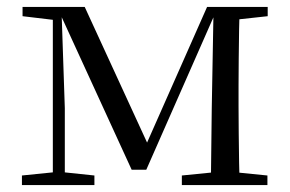

<svg xmlns="http://www.w3.org/2000/svg" viewBox="-20 -536 839 556"><path d="M361.3 -44.4 152.3 -500.2H146.6V-516H225.3L415.9 -101.4H396.3L579.7 -516H611.3V-500.6H604.5L403.6 -44.4ZM590.6 0 593.2 -221.5 598.5 -516H674Q673 -491.8 672.4 -450.7Q671.8 -409.7 671.3 -365.7Q670.8 -321.7 670.8 -288.3V-228.5Q670.8 -194.3 671.3 -150.3Q671.8 -106.3 672.4 -65.3Q673 -24.4 674 0ZM43.5 0V-27.8L142.2 -37.8H158.3L253.4 -27.8V0ZM506.6 0V-27.8L614.8 -38.6H647L754.4 -27.8V0ZM45.3 -489.1V-516H155.1V-477.4H143.3ZM133 0V-516H157.8L167.7 -222.7V0ZM628.5 -477.4V-516H755.2V-489.1L647.8 -477.4Z"/></svg>

Font: Noto Serif TC
Style: Regular
Weight: 200
Designer: Ryoko NISHIZUKA 西塚涼子 (kana & ideographs); Frank Grießhammer (Latin, Greek & Cyrillic); Wenlong ZHANG 张文龙 (bopomofo); San
Foundry: Adobe
Version: Version 2.001;hotconv 1.1.0;makeotfexe 2.6.0